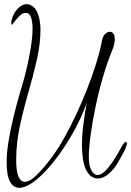

<svg xmlns="http://www.w3.org/2000/svg" viewBox="-20 -811 632 925"><path d="M73 94Q45 94 28.5 65Q12 36 12 -30Q12 -75 21.5 -132.5Q31 -190 45 -247Q59 -304 72.5 -351.5Q86 -399 94 -425Q97 -436 104 -463.5Q111 -491 118.5 -527.5Q126 -564 131.5 -602.5Q137 -641 137 -673Q137 -705 129.5 -727Q122 -749 104 -749Q91 -749 79 -738.5Q67 -728 57 -715.5Q47 -703 41 -695.5Q35 -688 35 -695Q33 -713 43 -735.5Q53 -758 71 -774.5Q89 -791 109 -791Q120 -791 130 -785Q148 -776 157.5 -756Q167 -736 171 -713Q175 -690 175 -670Q175 -600 157.5 -523Q140 -446 116.5 -365Q93 -284 75.5 -202.5Q58 -121 58 -41Q58 17 69.5 41Q81 65 99 65Q119 65 143.5 44Q168 23 194 -8Q220 -39 241 -69Q262 -98 288.5 -145Q315 -192 343 -251Q371 -310 396.5 -374Q422 -438 442 -501Q462 -564 472 -619Q476 -637 487 -647.5Q498 -658 509 -658Q519 -658 526 -649.5Q533 -641 533 -623Q533 -612 530 -597.5Q527 -583 519 -565Q497 -511 476.5 -441.5Q456 -372 441 -300Q426 -228 417 -164Q408 -100 408 -56Q408 -23 414 -6Q421 15 430.5 23.5Q440 32 450 32Q467 32 485.5 14Q504 -4 521 -29Q538 -54 550.5 -76.5Q563 -99 568 -108Q579 -127 586 -127Q590 -127 591.5 -123.5Q593 -120 591 -115Q588 -102 578 -82Q568 -62 557.5 -44.5Q547 -27 543 -20Q530 3 504 26Q478 49 450 49Q440 49 429.5 44.5Q419 40 410 30Q390 8 382.5 -29.5Q375 -67 375 -111Q375 -164 382.5 -219Q390 -274 398 -316Q378 -259 347.5 -200.5Q317 -142 281 -89.5Q245 -37 207.5 4.5Q170 46 135 70Q100 94 73 94Z"/></svg>

Font: Inspiration
Style: Regular
Weight: 400
Designer: Robert E. Leuschke
Foundry: Robert E. Leuschke
Version: Version 2.010; ttfautohint (v1.8.3)